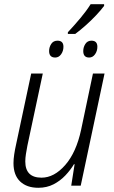

<svg xmlns="http://www.w3.org/2000/svg" viewBox="-20 -881 540 911"><path d="M302 -728Q332 -760 361 -794.5Q390 -829 410 -861H474V-853Q459 -833 436 -808.5Q413 -784 386.5 -760.5Q360 -737 337 -720H302ZM242 -608Q213 -608 213 -639Q213 -657 223 -672.5Q233 -688 253 -688Q281 -688 281 -659Q281 -639 270 -623.5Q259 -608 242 -608ZM403 -608Q375 -608 375 -639Q375 -657 385 -672.5Q395 -688 414 -688Q442 -688 442 -659Q442 -639 431 -623.5Q420 -608 403 -608ZM162 10Q107 10 75.5 -20Q44 -50 44 -107Q44 -126 47.5 -149Q51 -172 56 -194L128 -532H183L110 -190Q106 -169 103 -150Q100 -131 100 -115Q100 -38 177 -38Q237 -38 289.5 -98Q342 -158 365 -266L421 -532H476L363 0H318L334 -102H331Q315 -75 290.5 -49Q266 -23 234 -6.5Q202 10 162 10Z"/></svg>

Font: Noto Sans SemiCondensed Light
Style: Italic
Weight: 300
Width: 4
Italic angle: -12°
Designer: Monotype Design Team
Foundry: Monotype Imaging Inc.
Version: Version 2.013; ttfautohint (v1.8.4.7-5d5b)